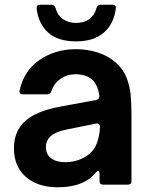

<svg xmlns="http://www.w3.org/2000/svg" viewBox="-20 -781 631 812"><path d="M39 -154Q39 -238 103 -282Q149 -314 234 -330L386 -358Q401 -361 400 -376Q395 -417 374 -440Q349 -467 299 -467Q264 -467 236 -447.5Q208 -428 197 -395Q193 -382 180 -382H78Q60 -382 63 -399Q82 -484 148.5 -528.5Q215 -573 300 -573Q351 -573 395 -558.5Q439 -544 470 -516Q501 -489 515 -453Q529 -417 532.5 -381Q536 -345 536 -292V-16Q536 0 520 0H417Q401 0 401 -16V-44Q401 -58 394 -58Q391 -58 386 -52Q369 -31 350 -20Q303 11 223 11Q141 11 90 -32.5Q39 -76 39 -154ZM328 -111Q367 -130 383.5 -161.5Q400 -193 403 -243V-245Q403 -253 398 -256.5Q393 -260 385 -258L270 -235Q216 -225 192 -203Q174 -185 174 -159Q174 -128 196.5 -111.5Q219 -95 256 -95Q296 -95 328 -111ZM135 -744V-748Q135 -761 150 -761H198Q210 -761 215 -747Q223 -716 246.5 -700Q270 -684 302 -684Q335 -684 357.5 -700Q380 -716 388 -747Q393 -761 405 -761H455Q463 -761 467 -757Q471 -753 470 -746Q462 -680 419 -643Q376 -606 302 -606Q226 -606 184.5 -642.5Q143 -679 135 -744Z"/></svg>

Font: Open Sauce Two
Style: Bold
Weight: 700
Designer: Alfredo Marco Pradil
Foundry: Creative Sauce Fz LLC
Version: Version 1.477